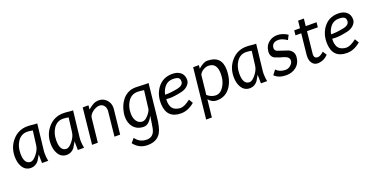

<svg xmlns="http://www.w3.org/2000/svg" viewBox="-26 -1413 4823 2478"><g transform="rotate(-20 2385.0 -174.0)"><path d="M365.2 -436.5Q321.3 -444.3 290 -445.3Q205.1 -445.3 156.2 -370.1Q113.3 -303.7 113.3 -210Q113.3 -63.5 203.1 -64.5Q238.3 -64.5 286.1 -123.5Q334 -182.6 340.8 -242.2ZM450.2 -502 409.2 -140.6Q407.2 -125 407.2 -105.5Q407.2 -55.7 418 0H333L331.1 -119.1Q308.6 -82 287.1 -43.9Q244.1 10.7 179.7 10.7Q103.5 10.7 63.5 -57.6Q30.3 -114.3 30.3 -197.3Q30.3 -325.2 109.4 -416Q191.4 -510.7 317.4 -510.7Q349.6 -510.7 384.3 -506.3Q418.9 -502 450.2 -502Z M857.4 -436.5Q813.5 -444.3 782.2 -445.3Q697.3 -445.3 648.4 -370.1Q605.5 -303.7 605.5 -210Q605.5 -63.5 695.3 -64.5Q730.5 -64.5 778.3 -123.5Q826.2 -182.6 833 -242.2ZM942.4 -502 901.4 -140.6Q899.4 -125 899.4 -105.5Q899.4 -55.7 910.2 0H825.2L823.2 -119.1Q800.8 -82 779.3 -43.9Q736.3 10.7 671.9 10.7Q595.7 10.7 555.7 -57.6Q522.5 -114.3 522.5 -197.3Q522.5 -325.2 601.6 -416Q683.6 -510.7 809.6 -510.7Q841.8 -510.7 876.5 -506.3Q911.1 -502 942.4 -502Z M1328.1 0 1362.3 -325.2Q1364.3 -335.9 1364.3 -345.7Q1364.3 -394.5 1336.9 -420.9Q1314.5 -443.4 1281.2 -443.4Q1241.2 -443.4 1193.4 -411.1Q1139.6 -374 1134.8 -328.1L1099.6 0H1020.5L1072.3 -495.1H1151.4L1145.5 -439.5Q1194.3 -480.5 1226.6 -495.6Q1258.8 -510.7 1297.9 -510.7Q1355.5 -510.7 1397.5 -469.7Q1443.4 -424.8 1443.4 -358.4Q1443.4 -348.6 1442.4 -337.9L1406.2 0Z M1931.6 -61.5Q1916 93.8 1879.9 155.3Q1826.2 249 1694.3 249Q1579.1 249 1507.8 155.3L1555.7 98.6Q1610.4 178.7 1710 178.7Q1783.2 178.7 1814.5 112.3Q1829.1 81.1 1839.8 0L1854.5 -98.6Q1800.8 10.7 1729.5 9.8Q1640.6 9.8 1588.9 -50.8Q1542 -106.4 1542 -195.3Q1542 -221.7 1546.9 -248Q1563.5 -346.7 1617.2 -415Q1688.5 -504.9 1802.7 -504.9Q1850.6 -504.9 1876 -502.4Q1901.4 -500 1929.7 -500H1978.5ZM1892.6 -433.6Q1847.7 -441.4 1802.7 -442.4Q1716.8 -441.4 1668.9 -364.3Q1627.9 -298.8 1627.9 -208Q1627.9 -148.4 1653.3 -107.4Q1683.6 -60.5 1736.3 -59.6Q1777.3 -59.6 1822.3 -115.2Q1859.4 -161.1 1862.3 -188.5Q1865.2 -215.8 1892.6 -433.6Z M2384.8 -377.9Q2384.8 -413.1 2362.8 -427.2Q2340.8 -441.4 2290 -441.4Q2209 -441.4 2164.1 -374Q2135.7 -332 2127.9 -285.2Q2193.4 -282.2 2298.8 -302.7Q2385.7 -320.3 2384.8 -377.9ZM2122.1 -226.6Q2120.1 -212.9 2121.1 -186.5Q2122.1 -157.2 2136.2 -123.5Q2150.4 -89.8 2188.5 -71.3Q2220.7 -56.6 2255.9 -55.7Q2312.5 -55.7 2394.5 -120.1L2427.7 -64.5Q2337.9 11.7 2241.2 11.7Q2048.8 11.7 2038.1 -183.6Q2031.2 -311.5 2097.7 -404.3Q2171.9 -506.8 2303.7 -506.8Q2372.1 -506.8 2414.1 -474.6Q2460.9 -438.5 2460.9 -369.1Q2460.9 -325.2 2419.9 -288.1Q2383.8 -256.8 2338.9 -247.1Q2236.3 -223.6 2171.9 -223.6Q2148.4 -223.6 2122.1 -226.6Z M2730.5 12.7Q2667 12.7 2620.1 -43.9L2593.8 197.3H2515.6L2588.9 -495.1H2668L2663.1 -448.2Q2736.3 -512.7 2787.1 -511.7Q2984.4 -511.7 2984.4 -315.4Q2984.4 -183.6 2925.8 -92.8Q2857.4 12.7 2730.5 12.7ZM2778.3 -445.3Q2742.2 -445.3 2704.6 -421.9Q2667 -398.4 2654.3 -364.3L2626 -100.6Q2681.6 -53.7 2742.2 -53.7Q2806.6 -53.7 2850.6 -124Q2886.7 -181.6 2893.6 -252.9Q2895.5 -276.4 2895.5 -295.9Q2895.5 -445.3 2778.3 -445.3Z M3372.1 -436.5Q3328.1 -444.3 3296.9 -445.3Q3211.9 -445.3 3163.1 -370.1Q3120.1 -303.7 3120.1 -210Q3120.1 -63.5 3210 -64.5Q3245.1 -64.5 3293 -123.5Q3340.8 -182.6 3347.7 -242.2ZM3457 -502 3416 -140.6Q3414.1 -125 3414.1 -105.5Q3414.1 -55.7 3424.8 0H3339.8L3337.9 -119.1Q3315.4 -82 3293.9 -43.9Q3251 10.7 3186.5 10.7Q3110.4 10.7 3070.3 -57.6Q3037.1 -114.3 3037.1 -197.3Q3037.1 -325.2 3116.2 -416Q3198.2 -510.7 3324.2 -510.7Q3356.4 -510.7 3391.1 -506.3Q3425.8 -502 3457 -502Z M3684.6 13.7Q3582 13.7 3525.4 -43.9L3572.3 -105.5Q3618.2 -55.7 3700.2 -54.7Q3740.2 -54.7 3772.5 -85Q3801.8 -112.3 3803.7 -140.6Q3809.6 -193.4 3734.4 -216.8Q3691.4 -226.6 3618.2 -254.9Q3563.5 -285.2 3570.3 -357.4Q3578.1 -435.5 3634.8 -476.6Q3683.6 -514.6 3752 -513.7Q3820.3 -512.7 3890.6 -467.8L3858.4 -405.3Q3793 -450.2 3742.2 -450.2Q3655.3 -450.2 3647.5 -377Q3643.6 -338.9 3681.6 -323.2Q3751 -298.8 3821.3 -276.4Q3896.5 -239.3 3887.7 -159.2Q3879.9 -75.2 3818.4 -28.3Q3762.7 13.7 3684.6 13.7Z M4117.2 7.8Q4074.2 7.8 4046.4 -26.4Q4018.6 -60.5 4018.6 -119.1Q4018.6 -131.8 4019.5 -144.5L4049.8 -429.7H3970.7L3977.5 -496.1H4056.6L4067.4 -596.7H4146.5L4135.7 -496.1H4284.2L4277.3 -428.7L4128.9 -429.7L4097.7 -132.8Q4090.8 -65.4 4147.5 -66.4Q4178.7 -66.4 4230.5 -111.3L4263.7 -56.6Q4200.2 7.8 4117.2 7.8Z M4664.1 -377.9Q4664.1 -413.1 4642.1 -427.2Q4620.1 -441.4 4569.3 -441.4Q4488.3 -441.4 4443.4 -374Q4415 -332 4407.2 -285.2Q4472.7 -282.2 4578.1 -302.7Q4665 -320.3 4664.1 -377.9ZM4401.4 -226.6Q4399.4 -212.9 4400.4 -186.5Q4401.4 -157.2 4415.5 -123.5Q4429.7 -89.8 4467.8 -71.3Q4500 -56.6 4535.2 -55.7Q4591.8 -55.7 4673.8 -120.1L4707 -64.5Q4617.2 11.7 4520.5 11.7Q4328.1 11.7 4317.4 -183.6Q4310.5 -311.5 4377 -404.3Q4451.2 -506.8 4583 -506.8Q4651.4 -506.8 4693.4 -474.6Q4740.2 -438.5 4740.2 -369.1Q4740.2 -325.2 4699.2 -288.1Q4663.1 -256.8 4618.2 -247.1Q4515.6 -223.6 4451.2 -223.6Q4427.7 -223.6 4401.4 -226.6Z"/></g></svg>

Font: Puritan
Style: Italic
Weight: 400
Version: 2.0a